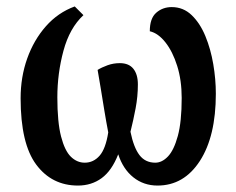

<svg xmlns="http://www.w3.org/2000/svg" viewBox="-20 -566 734 596"><path d="M222 10Q141 10 92.5 -55Q44 -120 44 -261Q44 -327 64.5 -384.5Q85 -442 122.5 -484.5Q160 -527 212 -546L239 -519Q196 -479 177 -408.5Q158 -338 158 -264Q158 -187 169.5 -142.5Q181 -98 200 -79.5Q219 -61 243 -61Q270 -61 289 -82.5Q308 -104 316 -155Q310 -186 304 -222.5Q298 -259 292.5 -293Q287 -327 283 -349Q296 -357 314 -363.5Q332 -370 352 -370Q380 -370 394 -352.5Q408 -335 408 -304Q408 -267 401 -230Q394 -193 385 -157Q395 -108 413 -84.5Q431 -61 462 -61Q483 -61 501.5 -80.5Q520 -100 532 -144Q544 -188 544 -262Q544 -317 530 -361.5Q516 -406 493.5 -434.5Q471 -463 445 -469Q445 -509 465 -526.5Q485 -544 513 -544Q549 -544 575 -519Q601 -494 617.5 -454Q634 -414 642 -367Q650 -320 650 -275Q650 -143 600.5 -66.5Q551 10 469 10Q426 10 394 -15.5Q362 -41 347 -87Q327 -36 295.5 -13Q264 10 222 10Z"/></svg>

Font: Noto Serif ExtraCondensed SemiBold
Style: Regular
Weight: 600
Width: 2
Designer: Monotype Design Team
Foundry: Monotype Imaging Inc.
Version: Version 2.015; ttfautohint (v1.8.4.7-5d5b)